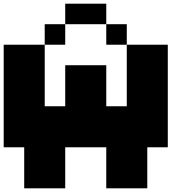

<svg xmlns="http://www.w3.org/2000/svg" viewBox="-20 -1020 1040 1040"><path d="M111.1 -222.2H0V-777.8H222.2V-444.4H333.3V-666.7H555.6V-444.4H666.7V-777.8H888.9V-222.2H777.8V0H555.6V-222.2H333.3V0H111.1ZM666.7 -777.8H555.6V-888.9H666.7ZM555.6 -888.9H333.3V-1000H555.6ZM333.3 -777.8H222.2V-888.9H333.3Z"/></svg>

Font: Pixeloid Sans
Style: Bold
Weight: 700
Monospace: yes
Designer: GGBot
Version: 0.3